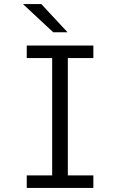

<svg xmlns="http://www.w3.org/2000/svg" viewBox="-20 -924 590 944"><path d="M111.5 0V-61.5H236.5V-638.5H111.5V-700H439V-638.5H313.5V-61.5H439V0ZM241.5 -765.5 93 -904H183L312 -765.5Z"/></svg>

Font: Trispace SemiCondensed Light
Style: Regular
Weight: 300
Width: 4
Designer: Tyler Finck
Foundry: Etcetera Type Company
Version: Version 1.210; ttfautohint (v1.8.3)